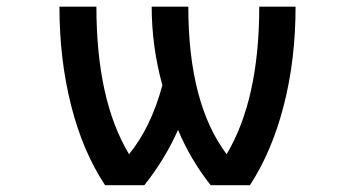

<svg xmlns="http://www.w3.org/2000/svg" viewBox="-20 -542 1040 563"><path d="M358.4 -89.8Q422.9 -168.9 456.1 -292Q424.8 -406.2 424.8 -522.5H532.2Q532.2 -239.3 644.5 -89.8Q740.2 -250 740.2 -522.5H846.7Q846.7 -367.2 812 -232.4Q777.3 -97.7 712.9 1H597.7Q539.1 -73.2 502 -161.1Q463.9 -75.2 403.3 1H288.1Q222.7 -97.7 188.5 -232.9Q154.3 -368.2 154.3 -522.5H262.7Q262.7 -249 358.4 -89.8Z"/></svg>

Font: Gen Shin Gothic Monospace Medium
Style: Regular
Weight: 500
Designer: [Source Han Sans]
Ryoko NISHIZUKA  (kana & ideographs); Paul D. Hunt (Latin, Greek & Cyrillic); Wenlong ZHANG  (bopomofo
Version: Version 1.002.20150607